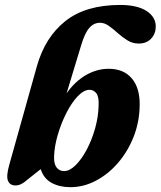

<svg xmlns="http://www.w3.org/2000/svg" viewBox="-20 -745 650 776"><path d="M308 -562 249 -367.5Q283.5 -416.5 327.8 -441.8Q372 -467 419 -467Q480 -467 513 -427.8Q546 -388.5 544.5 -318.5Q543.5 -251.5 520 -192Q496.5 -132.5 457 -86.8Q417.5 -41 367.8 -14.8Q318 11.5 264.5 11.5Q220.5 11.5 188.5 -6Q156.5 -23.5 144.5 -61.5L88.5 -17Q77.5 -7 66 -1.2Q54.5 4.5 42.5 4.5Q20 4.5 12.2 -14.5Q4.5 -33.5 17.5 -79L129 -477Q162 -594.5 244.2 -659.8Q326.5 -725 465.5 -725Q534.5 -725 572 -700.8Q609.5 -676.5 609.5 -638Q609.5 -609 591 -589Q572.5 -569 540.5 -569Q516 -569 495.2 -581.8Q474.5 -594.5 456.2 -611Q438 -627.5 420.2 -640.2Q402.5 -653 384 -653Q359 -653 340.8 -632Q322.5 -611 308 -562ZM340.5 -382Q317.5 -381 293 -354.8Q268.5 -328.5 247.8 -287.5Q227 -246.5 213.5 -200.2Q200 -154 198.5 -112.5Q197.5 -82.5 208.8 -68Q220 -53.5 239 -53.5Q261.5 -53.5 285.8 -77.5Q310 -101.5 330.8 -140.8Q351.5 -180 364.5 -226.5Q377.5 -273 378.5 -317.5Q380.5 -354 369.2 -368.2Q358 -382.5 340.5 -382Z"/></svg>

Font: Fraunces 72pt Soft
Style: Bold Italic
Weight: 700
Italic angle: -16°
Version: Version 1.000;[b76b70a41]